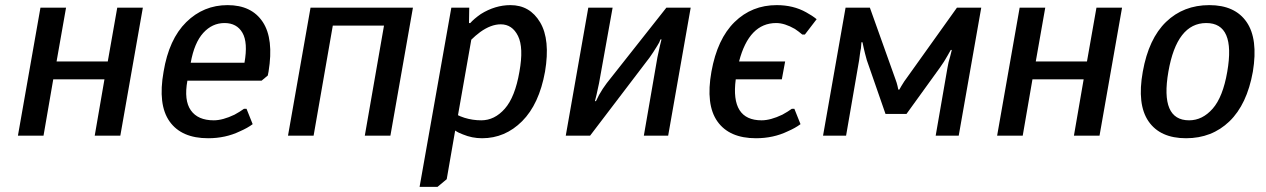

<svg xmlns="http://www.w3.org/2000/svg" viewBox="-20 -530 4945 750"><path d="M50 0 138 -500H238L201 -290H401L438 -500H538L450 0H350L388 -220H188L150 0Z M793 10Q689 10 642.5 -55.5Q596 -121 619 -250Q640 -377 707.5 -443.5Q775 -510 869 -510Q963 -510 1006.5 -444Q1050 -378 1029 -250L1026 -235L1002 -215H712Q698 -138 725.5 -99Q753 -60 815 -60Q850 -60 896 -82Q918 -94 933 -105H943L967 -45Q947 -30 917 -17Q861 10 793 10ZM725 -285H935Q949 -364 927 -402Q905 -440 857 -440Q809 -440 774 -401.5Q739 -363 725 -285Z M1105 0 1193 -500H1593L1505 0H1405L1480 -430H1280L1205 0Z M1619 200 1743 -500H1813L1812 -440H1817Q1831 -456 1858 -475Q1914 -510 1974 -510Q2050 -510 2090 -442.5Q2130 -375 2109 -250Q2086 -123 2019.5 -56.5Q1953 10 1863 10Q1824 10 1788 -5Q1771 -11 1758 -20L1725 170L1689 200ZM1860 -60Q1912 -60 1952 -105.5Q1992 -151 2009 -250Q2026 -344 2003.5 -389.5Q1981 -435 1936 -435Q1898 -435 1856 -405Q1836 -390 1821 -375L1769 -80Q1776 -76 1794 -70Q1826 -60 1860 -60Z M2190 0 2278 -500H2373L2320 -205L2310 -159L2304 -135H2308L2320 -159Q2334 -184 2350 -205L2583 -500H2678L2590 0H2495L2548 -306L2558 -352L2564 -376H2560Q2556 -364 2548 -352Q2531 -324 2518 -306L2285 0Z M2933 10Q2829 10 2782.5 -55.5Q2736 -121 2759 -250Q2782 -378 2849.5 -444Q2917 -510 3014 -510Q3079 -510 3129 -482Q3153 -469 3170 -455L3124 -395H3114Q3100 -407 3085 -417Q3045 -440 3012 -440Q2906 -440 2867 -290H3047L3034 -220H2854Q2833 -60 2955 -60Q2990 -60 3036 -82Q3058 -94 3073 -105H3083L3107 -45Q3087 -30 3057 -17Q3001 10 2933 10Z M3195 0 3283 -500H3378L3478 -220Q3480 -216 3482.5 -207Q3485 -198 3486 -194L3489 -180H3493L3501 -194Q3515 -217 3518 -220L3718 -500H3813L3725 0H3635L3681 -265Q3684 -285 3692 -311L3698 -335H3694L3681 -312Q3669 -290 3651 -265L3521 -85H3439L3366 -295Q3363 -304 3359 -321Q3355 -338 3354 -342Q3350 -358 3349 -365H3345L3343 -341Q3341 -333 3339 -317.5Q3337 -302 3336 -295L3285 0Z M3875 0 3963 -500H4063L4026 -290H4226L4263 -500H4363L4275 0H4175L4213 -220H4013L3975 0Z M4444 -250Q4467 -379 4535 -444.5Q4603 -510 4704 -510Q4804 -510 4849.5 -444Q4895 -378 4874 -250Q4851 -122 4782.5 -56Q4714 10 4613 10Q4512 10 4466.5 -56Q4421 -122 4444 -250ZM4625 -60Q4677 -60 4717 -105.5Q4757 -151 4774 -250Q4807 -440 4692 -440Q4577 -440 4544 -250Q4511 -60 4625 -60Z"/></svg>

Font: Scada
Style: Italic
Weight: 400
Italic angle: -10°
Designer: Jovanny Lemonad
Foundry: Jovanny Lemonad
Version: Version 4.100;PS 004.100;hotconv 1.0.88;makeotf.lib2.5.64775